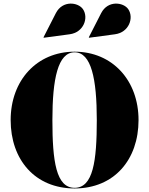

<svg xmlns="http://www.w3.org/2000/svg" viewBox="-20 -1051 840 1081"><path d="M627 -858C707 -868.5 735 -951.5 702 -999.5C675 -1038.5 587.5 -1051 549.5 -977L480 -841L481.5 -838.5ZM372 -858C452 -868.5 480 -951.5 447 -999.5C420 -1038.5 332.5 -1051 294.5 -977L225 -841L226.5 -838.5ZM400 10C623 10 760 -152 760 -375C760 -598 613 -760 400 -760C187 -760 40 -598 40 -375C40 -152 177 10 400 10ZM400 -756.5C494 -756.5 525 -607 525 -375C525 -143 504 6.5 400 6.5C296 6.5 275 -143 275 -375C275 -607 306 -756.5 400 -756.5Z"/></svg>

Font: Bodoni* 48pt Fatface
Style: Regular
Weight: 900
Version: Version 2.3